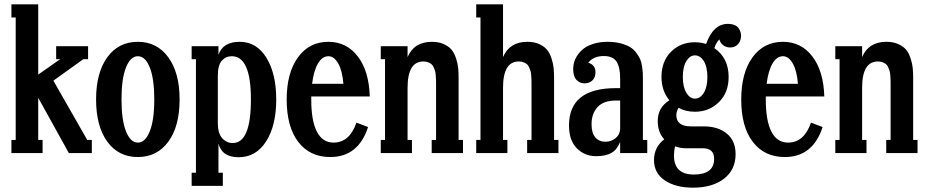

<svg xmlns="http://www.w3.org/2000/svg" viewBox="-20 -700 4244 878"><path d="M360.8 -429.2 224.1 -331.1 378.9 -60.1H399.9V0H294.9L154.8 -252.9V-60.1H174.8V0H32.2V-60.1H51.8V-620.1H32.2V-680.2H154.8V-358.9L254.9 -429.2H236.8V-488.8H382.8V-429.2Z M610.4 18.1Q522 18.1 470.7 -52.2Q419.4 -122.6 419.4 -245.1Q419.4 -367.7 470.7 -438.2Q522 -508.8 610.4 -508.8Q697.8 -508.8 749.5 -438.2Q801.3 -367.7 801.3 -245.1Q801.3 -122.6 749.8 -52.2Q698.2 18.1 610.4 18.1ZM685.5 -245.1Q685.5 -339.8 665 -391.4Q644.5 -442.9 610.4 -442.9Q576.7 -442.9 556.2 -391.6Q535.6 -340.3 535.6 -245.1Q535.6 -150.9 556.2 -99.4Q576.7 -47.9 610.4 -47.9Q644 -47.9 664.8 -99.4Q685.5 -150.9 685.5 -245.1Z M999 149.9H856.4V89.8H876V-429.2H856.4V-488.8H979V-449.2Q999 -508.8 1076.2 -508.8Q1153.3 -508.8 1198.2 -436Q1243.2 -363.3 1243.2 -245.1Q1243.2 -126 1197 -53.5Q1150.9 19 1071.3 19Q994.6 19 979 -43.9V89.8H999ZM1044.4 -45.9Q1127.4 -45.9 1127.4 -245.1Q1127.4 -442.9 1040 -442.9Q1012.7 -442.9 994.4 -422.6Q976.1 -402.3 976.1 -354V-137.2Q976.1 -90.3 996.1 -68.1Q1016.1 -45.9 1044.4 -45.9Z M1504.9 -47.9Q1578.6 -47.9 1609.9 -139.2L1663.1 -119.1Q1618.7 18.1 1490.2 18.1Q1397 18.1 1344 -51Q1291 -120.1 1291 -245.1Q1291 -366.7 1342.5 -437.7Q1394 -508.8 1481.9 -508.8Q1564.9 -508.8 1616.2 -441.9Q1667.5 -375 1670.9 -258.8H1403.3V-245.1Q1403.3 -147.5 1429.2 -97.7Q1455.1 -47.9 1504.9 -47.9ZM1481.9 -442.9Q1453.6 -442.9 1434.1 -409.7Q1414.6 -376.5 1407.2 -316.9H1550.3Q1545.4 -377 1526.6 -409.9Q1507.8 -442.9 1481.9 -442.9Z M2077.1 -344.2V-60.1H2097.2V0H1954.1V-60.1H1974.1V-312Q1974.1 -326.2 1973.9 -333.7Q1973.6 -341.3 1972.7 -354.7Q1971.7 -368.2 1969.5 -375.5Q1967.3 -382.8 1963.1 -392.3Q1959 -401.9 1952.9 -406.7Q1946.8 -411.6 1937.5 -415.3Q1928.2 -418.9 1916 -418.9Q1843.8 -418.9 1843.8 -298.8V-60.1H1863.8V0H1721.2V-60.1H1740.7V-429.2H1721.2V-488.8H1843.8V-439Q1873.5 -508.8 1955.1 -508.8Q1986.8 -508.8 2010 -498Q2033.2 -487.3 2045.7 -471.7Q2058.1 -456.1 2065.7 -432.4Q2073.2 -408.7 2075.2 -388.9Q2077.1 -369.1 2077.1 -344.2Z M2513.7 -344.2V-60.1H2533.7V0H2390.6V-60.1H2410.6V-312Q2410.6 -326.2 2410.4 -333.7Q2410.2 -341.3 2409.2 -354.7Q2408.2 -368.2 2406 -375.5Q2403.8 -382.8 2399.7 -392.3Q2395.5 -401.9 2389.4 -406.7Q2383.3 -411.6 2374 -415.3Q2364.7 -418.9 2352.5 -418.9Q2280.3 -418.9 2280.3 -298.8V-60.1H2300.3V0H2157.7V-60.1H2177.2V-620.1H2157.7V-680.2H2280.3V-439Q2310.1 -508.8 2391.6 -508.8Q2423.3 -508.8 2446.5 -498Q2469.7 -487.3 2482.2 -471.7Q2494.6 -456.1 2502.2 -432.4Q2509.8 -408.7 2511.7 -388.9Q2513.7 -369.1 2513.7 -344.2Z M2919.9 -344.2V-60.1H2939.9V0H2815.9V-50.8Q2801.8 -15.6 2775.9 -0.7Q2750 14.2 2706.1 14.2Q2653.3 14.2 2617.7 -22Q2582 -58.1 2582 -126Q2582 -296.9 2795.9 -296.9H2815.9V-341.8Q2815.9 -393.1 2799.1 -418.5Q2782.2 -443.8 2741.2 -443.8Q2694.3 -443.8 2669.9 -413.1Q2703.1 -403.8 2703.1 -369.1Q2703.1 -346.2 2689.2 -332.5Q2675.3 -318.8 2652.8 -318.8Q2630.4 -318.8 2615.7 -335.2Q2601.1 -351.6 2601.1 -384.8Q2601.1 -399.9 2605.5 -415.8Q2609.9 -431.6 2621.6 -448.7Q2633.3 -465.8 2650.4 -478.8Q2667.5 -491.7 2695.6 -500.2Q2723.6 -508.8 2758.8 -508.8Q2792 -508.8 2818.4 -501.7Q2844.7 -494.6 2861.3 -484.6Q2877.9 -474.6 2889.9 -458.3Q2901.9 -441.9 2907.5 -429Q2913.1 -416 2916 -397Q2918.9 -377.9 2919.4 -368.4Q2919.9 -358.9 2919.9 -344.2ZM2748 -51.8Q2774.4 -51.8 2794.4 -67.6Q2814.5 -83.5 2815.9 -109.9V-240.2H2795.9Q2739.7 -240.2 2712.4 -210.2Q2685.1 -180.2 2685.1 -131.8Q2685.1 -91.8 2702.4 -71.8Q2719.7 -51.8 2748 -51.8Z M3318.8 -482.9Q3300.3 -482.9 3287.1 -493.2Q3273.9 -503.4 3269.5 -520Q3254.9 -505.4 3246.6 -480Q3312 -435.1 3312 -348.1Q3312 -276.4 3267.3 -232.7Q3222.7 -189 3157.7 -189Q3115.7 -189 3083 -207Q3072.8 -189.9 3072.8 -173.8Q3072.8 -122.1 3139.6 -122.1H3197.8Q3264.2 -122.1 3304 -88.9Q3343.8 -55.7 3343.8 4.9Q3343.8 76.2 3290.8 117.2Q3237.8 158.2 3148.9 158.2Q3069.8 158.2 3020.3 125Q2970.7 91.8 2970.7 32.2Q2970.7 -26.9 3017.6 -63Q2987.8 -94.2 2987.8 -147Q2987.8 -208.5 3041 -241.2Q3004.9 -285.2 3004.9 -348.1Q3004.9 -419.9 3048.6 -463.4Q3092.3 -506.8 3157.7 -506.8Q3183.1 -506.8 3209 -499Q3241.7 -590.8 3308.6 -590.8Q3326.7 -590.8 3339.4 -585.2Q3352.1 -579.6 3357.9 -570.6Q3363.8 -561.5 3366.2 -553.5Q3368.7 -545.4 3368.7 -537.1Q3368.7 -512.7 3354.7 -497.8Q3340.8 -482.9 3318.8 -482.9ZM3157.7 -249Q3182.1 -249 3198.5 -275.4Q3214.8 -301.8 3214.8 -348.1Q3214.8 -394 3198.5 -420.4Q3182.1 -446.8 3157.7 -446.8Q3134.8 -446.8 3118.7 -420.7Q3102.5 -394.5 3102.5 -348.1Q3102.5 -302.2 3118.7 -275.6Q3134.8 -249 3157.7 -249ZM3194.8 -22H3116.7Q3091.3 -22 3066.9 -30.8Q3062 -8.8 3062 11.2Q3062 98.1 3152.8 98.1Q3245.6 98.1 3245.6 26.9Q3245.6 -22 3194.8 -22Z M3583.5 -47.9Q3657.2 -47.9 3688.5 -139.2L3741.7 -119.1Q3697.3 18.1 3568.8 18.1Q3475.6 18.1 3422.6 -51Q3369.6 -120.1 3369.6 -245.1Q3369.6 -366.7 3421.1 -437.7Q3472.7 -508.8 3560.5 -508.8Q3643.6 -508.8 3694.8 -441.9Q3746.1 -375 3749.5 -258.8H3481.9V-245.1Q3481.9 -147.5 3507.8 -97.7Q3533.7 -47.9 3583.5 -47.9ZM3560.5 -442.9Q3532.2 -442.9 3512.7 -409.7Q3493.2 -376.5 3485.8 -316.9H3628.9Q3624 -377 3605.2 -409.9Q3586.4 -442.9 3560.5 -442.9Z M4155.8 -344.2V-60.1H4175.8V0H4032.7V-60.1H4052.7V-312Q4052.7 -326.2 4052.5 -333.7Q4052.2 -341.3 4051.3 -354.7Q4050.3 -368.2 4048.1 -375.5Q4045.9 -382.8 4041.7 -392.3Q4037.6 -401.9 4031.5 -406.7Q4025.4 -411.6 4016.1 -415.3Q4006.8 -418.9 3994.6 -418.9Q3922.4 -418.9 3922.4 -298.8V-60.1H3942.4V0H3799.8V-60.1H3819.3V-429.2H3799.8V-488.8H3922.4V-439Q3952.1 -508.8 4033.7 -508.8Q4065.4 -508.8 4088.6 -498Q4111.8 -487.3 4124.3 -471.7Q4136.7 -456.1 4144.3 -432.4Q4151.9 -408.7 4153.8 -388.9Q4155.8 -369.1 4155.8 -344.2Z"/></svg>

Font: Margherita Bold
Style: Regular
Weight: 700
Designer: James Puckett
Foundry: Dunwich Type Founders
Version: Version 1.008;hotconv 1.0.109;makeotfexe 2.5.65596